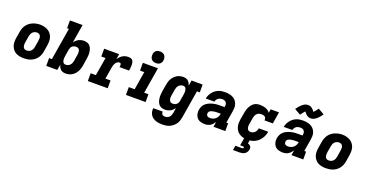

<svg xmlns="http://www.w3.org/2000/svg" viewBox="-37 -1661 5323 2777"><g transform="rotate(20 2625.0 -272.0)"><path d="M256 8Q224 8 193 2Q162 -4 135.5 -18.5Q109 -33 90 -57Q71 -81 61.5 -110Q52 -139 52 -171Q52 -203 57 -235L74 -335Q79 -363 89 -389.5Q99 -416 116.5 -439.5Q134 -463 158 -481Q182 -499 208.5 -509.5Q235 -520 262.5 -525.5Q290 -531 318 -531Q350 -531 380.5 -523.5Q411 -516 437.5 -501.5Q464 -487 483 -463Q502 -439 511.5 -410Q521 -381 521 -349Q521 -317 516 -285L500 -185Q495 -157 485 -130.5Q475 -104 457.5 -80.5Q440 -57 416 -39Q392 -21 365.5 -10.5Q339 0 311 4Q283 8 256 8ZM259 -112Q277 -112 294.5 -118.5Q312 -125 325.5 -138.5Q339 -152 346 -169.5Q353 -187 356 -204L372 -304Q375 -323 375 -341Q375 -359 368.5 -375Q362 -391 346.5 -399.5Q331 -408 313 -408Q295 -408 277.5 -401Q260 -394 247 -380.5Q234 -367 227.5 -350Q221 -333 218 -316L201 -216Q199 -204 198.5 -191.5Q198 -179 199.5 -167.5Q201 -156 205 -145.5Q209 -135 217 -127Q225 -119 236 -115.5Q247 -112 259 -112Z M903 8Q881 8 861 2.5Q841 -3 826 -16.5Q811 -30 802 -48Q793 -66 788 -86L773 0H603V-120H646L728 -615H700V-735H895L848 -451Q861 -469 877.5 -484Q894 -499 913.5 -509Q933 -519 953.5 -523.5Q974 -528 995 -528Q1023 -528 1047.5 -518.5Q1072 -509 1088 -489.5Q1104 -470 1112 -445Q1120 -420 1122.5 -393.5Q1125 -367 1123 -339.5Q1121 -312 1116 -285L1100 -185Q1096 -161 1088.5 -137Q1081 -113 1068.5 -90.5Q1056 -68 1038 -49Q1020 -30 998 -17Q976 -4 951.5 2Q927 8 903 8ZM861 -112Q878 -112 895.5 -119Q913 -126 926 -139.5Q939 -153 946 -170Q953 -187 956 -204L972 -304Q974 -316 975 -328.5Q976 -341 974.5 -352.5Q973 -364 969 -374.5Q965 -385 957 -393Q949 -401 938 -404.5Q927 -408 915 -408Q899 -408 884 -403Q869 -398 856.5 -387.5Q844 -377 837.5 -362Q831 -347 828 -332L812 -232Q810 -219 808.5 -206Q807 -193 807.5 -180.5Q808 -168 810.5 -155.5Q813 -143 819 -133Q825 -123 836.5 -117.5Q848 -112 861 -112Z M1243 0V-120H1323L1370 -400H1305V-520H1536L1523 -437Q1535 -457 1551.5 -474.5Q1568 -492 1588 -504.5Q1608 -517 1630 -522.5Q1652 -528 1675 -528Q1695 -528 1714 -522.5Q1733 -517 1743.5 -501.5Q1754 -486 1757.5 -466.5Q1761 -447 1760.5 -426.5Q1760 -406 1757.5 -386Q1755 -366 1752 -346H1605Q1606 -353 1607 -359.5Q1608 -366 1608 -373Q1608 -380 1607 -386.5Q1606 -393 1603 -398.5Q1600 -404 1594 -406Q1588 -408 1581 -408Q1563 -408 1547.5 -396.5Q1532 -385 1522.5 -369Q1513 -353 1508 -335.5Q1503 -318 1500 -301L1470 -120H1549V0Z M1830 0V-120H1920L1966 -400H1901V-520H2133L2067 -120H2132V0ZM2080 -580Q2058 -580 2038.5 -587.5Q2019 -595 2006.5 -611.5Q1994 -628 1991 -649Q1988 -670 1991 -692Q1994 -707 2001.5 -720.5Q2009 -734 2022 -743.5Q2035 -753 2050 -756.5Q2065 -760 2080 -760Q2101 -760 2121 -752.5Q2141 -745 2153 -728.5Q2165 -712 2168.5 -691Q2172 -670 2168 -648Q2165 -633 2157.5 -619.5Q2150 -606 2137 -596.5Q2124 -587 2109 -583.5Q2094 -580 2080 -580Z M2469 223Q2442 223 2415.5 219.5Q2389 216 2364.5 207Q2340 198 2319.5 183Q2299 168 2286 146Q2273 124 2268 97.5Q2263 71 2267 45H2413Q2411 57 2414 69Q2417 81 2425 89Q2433 97 2445 100Q2457 103 2469 103Q2487 103 2504 96Q2521 89 2533.5 75.5Q2546 62 2552.5 45Q2559 28 2562 11L2575 -69Q2563 -51 2546.5 -36Q2530 -21 2510.5 -11Q2491 -1 2470 3.5Q2449 8 2428 8Q2401 8 2376.5 -1.5Q2352 -11 2336 -30.5Q2320 -50 2312 -75Q2304 -100 2301.5 -126.5Q2299 -153 2301 -180.5Q2303 -208 2307 -235L2324 -335Q2328 -359 2335 -383Q2342 -407 2355 -429.5Q2368 -452 2386 -471Q2404 -490 2426 -503Q2448 -516 2472.5 -522Q2497 -528 2521 -528Q2542 -528 2562.5 -522.5Q2583 -517 2597.5 -503.5Q2612 -490 2621.5 -472Q2631 -454 2636 -434L2650 -520H2821V-400H2777L2706 30Q2701 57 2692 83.5Q2683 110 2666 133Q2649 156 2626 174Q2603 192 2576.5 203.5Q2550 215 2523 219Q2496 223 2469 223ZM2509 -112Q2524 -112 2539.5 -117Q2555 -122 2567 -132.5Q2579 -143 2586 -158Q2593 -173 2595 -188L2612 -288Q2614 -301 2615 -314Q2616 -327 2615.5 -339.5Q2615 -352 2612.5 -364.5Q2610 -377 2604 -387Q2598 -397 2587 -402.5Q2576 -408 2563 -408Q2545 -408 2528 -401Q2511 -394 2498 -380.5Q2485 -367 2478 -350Q2471 -333 2468 -316L2451 -216Q2449 -204 2448.5 -191.5Q2448 -179 2449.5 -167.5Q2451 -156 2455 -145.5Q2459 -135 2466.5 -127Q2474 -119 2485.5 -115.5Q2497 -112 2509 -112Z M3045 8Q3011 8 2978 -2Q2945 -12 2924 -36Q2903 -60 2896 -93.5Q2889 -127 2895 -162Q2900 -189 2913.5 -216Q2927 -243 2950.5 -262Q2974 -281 3001.5 -292.5Q3029 -304 3057 -311Q3085 -318 3113 -320Q3141 -322 3169 -322H3230L3232 -330Q3235 -347 3233 -364Q3231 -381 3221.5 -394Q3212 -407 3196 -413Q3180 -419 3163 -419Q3147 -419 3130.5 -415Q3114 -411 3100 -401Q3086 -391 3077 -376.5Q3068 -362 3064 -346H2932Q2937 -372 2948 -396.5Q2959 -421 2975.5 -442.5Q2992 -464 3014 -481.5Q3036 -499 3061 -509.5Q3086 -520 3111.5 -524Q3137 -528 3163 -528Q3186 -528 3208 -525.5Q3230 -523 3251 -517Q3272 -511 3290.5 -500.5Q3309 -490 3323.5 -475Q3338 -460 3348 -441Q3358 -422 3363 -401Q3368 -380 3367 -357.5Q3366 -335 3363 -312L3331 -120H3359V0H3177L3190 -78Q3178 -59 3162.5 -42.5Q3147 -26 3128 -14Q3109 -2 3087.5 3Q3066 8 3045 8ZM3086 -101Q3108 -101 3130.5 -108.5Q3153 -116 3171 -132Q3189 -148 3199 -169.5Q3209 -191 3212 -213H3169Q3159 -213 3149 -213Q3139 -213 3129.5 -212Q3120 -211 3110 -209.5Q3100 -208 3090.5 -206Q3081 -204 3071 -200.5Q3061 -197 3052 -192Q3043 -187 3037 -178Q3031 -169 3029 -159Q3027 -147 3030 -135Q3033 -123 3041.5 -115Q3050 -107 3061.5 -104Q3073 -101 3086 -101Z M3706 8Q3682 8 3658 5Q3634 2 3612.5 -6Q3591 -14 3572.5 -26.5Q3554 -39 3540 -56.5Q3526 -74 3517 -95.5Q3508 -117 3504.5 -140Q3501 -163 3502 -187Q3503 -211 3507 -235L3524 -335Q3528 -358 3534 -381Q3540 -404 3550.5 -426.5Q3561 -449 3576.5 -469Q3592 -489 3612.5 -503.5Q3633 -518 3656.5 -523Q3680 -528 3704 -528Q3726 -528 3748.5 -524.5Q3771 -521 3791 -513.5Q3811 -506 3829 -493.5Q3847 -481 3859 -464L3868 -520H3997L3967 -339H3838Q3841 -354 3837.5 -368.5Q3834 -383 3823 -392Q3812 -401 3797.5 -404.5Q3783 -408 3768 -408Q3750 -408 3731.5 -402Q3713 -396 3699.5 -382.5Q3686 -369 3678.5 -351.5Q3671 -334 3668 -316L3651 -216Q3649 -204 3648 -192Q3647 -180 3648.5 -168.5Q3650 -157 3654 -146.5Q3658 -136 3665 -128Q3672 -120 3683 -116Q3694 -112 3706 -112Q3723 -112 3740 -118.5Q3757 -125 3770 -138.5Q3783 -152 3790.5 -168.5Q3798 -185 3801 -203H3946Q3941 -174 3930.5 -147Q3920 -120 3904 -95.5Q3888 -71 3865.5 -50.5Q3843 -30 3816.5 -16.5Q3790 -3 3762 2.5Q3734 8 3706 8ZM3557 220 3569 150H3669Q3676 150 3684 146.5Q3692 143 3693 135Q3695 128 3688 124Q3681 120 3674 120H3631L3651 0H3737L3728 55Q3740 59 3751.5 65.5Q3763 72 3770.5 82.5Q3778 93 3780 107Q3782 121 3779 135Q3776 154 3764.5 172Q3753 190 3735 201Q3717 212 3697 216Q3677 220 3657 220Z M4245 8Q4211 8 4178 -2Q4145 -12 4124 -36Q4103 -60 4096 -93.5Q4089 -127 4095 -162Q4100 -189 4113.5 -216Q4127 -243 4150.5 -262Q4174 -281 4201.5 -292.5Q4229 -304 4257 -311Q4285 -318 4313 -320Q4341 -322 4369 -322H4430L4432 -330Q4435 -347 4433 -364Q4431 -381 4421.5 -394Q4412 -407 4396 -413Q4380 -419 4363 -419Q4347 -419 4330.5 -415Q4314 -411 4300 -401Q4286 -391 4277 -376.5Q4268 -362 4264 -346H4132Q4137 -372 4148 -396.5Q4159 -421 4175.5 -442.5Q4192 -464 4214 -481.5Q4236 -499 4261 -509.5Q4286 -520 4311.5 -524Q4337 -528 4363 -528Q4386 -528 4408 -525.5Q4430 -523 4451 -517Q4472 -511 4490.5 -500.5Q4509 -490 4523.5 -475Q4538 -460 4548 -441Q4558 -422 4563 -401Q4568 -380 4567 -357.5Q4566 -335 4563 -312L4531 -120H4559V0H4377L4390 -78Q4378 -59 4362.5 -42.5Q4347 -26 4328 -14Q4309 -2 4287.5 3Q4266 8 4245 8ZM4286 -101Q4308 -101 4330.5 -108.5Q4353 -116 4371 -132Q4389 -148 4399 -169.5Q4409 -191 4412 -213H4369Q4359 -213 4349 -213Q4339 -213 4329.5 -212Q4320 -211 4310 -209.5Q4300 -208 4290.5 -206Q4281 -204 4271 -200.5Q4261 -197 4252 -192Q4243 -187 4237 -178Q4231 -169 4229 -159Q4227 -147 4230 -135Q4233 -123 4241.5 -115Q4250 -107 4261.5 -104Q4273 -101 4286 -101ZM4293 -592 4199 -646Q4209 -659 4217.5 -670.5Q4226 -682 4234.5 -692Q4243 -702 4251 -710Q4259 -718 4267 -725Q4275 -732 4286 -740Q4297 -748 4308 -753.5Q4319 -759 4331.5 -761.5Q4344 -764 4356 -764Q4362 -764 4367.5 -763.5Q4373 -763 4378.5 -762Q4384 -761 4389.5 -759Q4395 -757 4400 -754.5Q4405 -752 4409.5 -749.5Q4414 -747 4418 -744Q4422 -741 4427 -736.5Q4432 -732 4436 -728Q4440 -724 4443 -720Q4446 -716 4448.5 -712.5Q4451 -709 4454.5 -705Q4458 -701 4461 -697Q4469 -703 4474 -709Q4479 -715 4486 -723.5Q4493 -732 4501.5 -743Q4510 -754 4519 -767L4613 -713Q4604 -700 4595 -688.5Q4586 -677 4578 -667.5Q4570 -658 4561.5 -649.5Q4553 -641 4545.5 -634Q4538 -627 4526.5 -619Q4515 -611 4504 -606Q4493 -601 4481 -598Q4469 -595 4457 -595Q4451 -595 4445 -595.5Q4439 -596 4433.5 -597Q4428 -598 4422.5 -600Q4417 -602 4412 -604.5Q4407 -607 4402.5 -610Q4398 -613 4394 -615.5Q4390 -618 4385 -622.5Q4380 -627 4376.5 -631Q4373 -635 4369.5 -639Q4366 -643 4363.5 -646.5Q4361 -650 4357.5 -654.5Q4354 -659 4352 -663Q4344 -656 4338.5 -650Q4333 -644 4326 -635.5Q4319 -627 4311 -616.5Q4303 -606 4293 -592Z M4906 8Q4874 8 4843 2Q4812 -4 4785.5 -18.5Q4759 -33 4740 -57Q4721 -81 4711.5 -110Q4702 -139 4702 -171Q4702 -203 4707 -235L4724 -335Q4729 -363 4739 -389.5Q4749 -416 4766.5 -439.5Q4784 -463 4808 -481Q4832 -499 4858.5 -509.5Q4885 -520 4912.5 -525.5Q4940 -531 4968 -531Q5000 -531 5030.5 -523.5Q5061 -516 5087.5 -501.5Q5114 -487 5133 -463Q5152 -439 5161.5 -410Q5171 -381 5171 -349Q5171 -317 5166 -285L5150 -185Q5145 -157 5135 -130.5Q5125 -104 5107.5 -80.5Q5090 -57 5066 -39Q5042 -21 5015.5 -10.5Q4989 0 4961 4Q4933 8 4906 8ZM4909 -112Q4927 -112 4944.5 -118.5Q4962 -125 4975.5 -138.5Q4989 -152 4996 -169.5Q5003 -187 5006 -204L5022 -304Q5025 -323 5025 -341Q5025 -359 5018.5 -375Q5012 -391 4996.5 -399.5Q4981 -408 4963 -408Q4945 -408 4927.5 -401Q4910 -394 4897 -380.5Q4884 -367 4877.5 -350Q4871 -333 4868 -316L4851 -216Q4849 -204 4848.5 -191.5Q4848 -179 4849.5 -167.5Q4851 -156 4855 -145.5Q4859 -135 4867 -127Q4875 -119 4886 -115.5Q4897 -112 4909 -112Z"/></g></svg>

Font: Iosevka Etoile Heavy Oblique
Style: Regular
Weight: 900
Italic angle: -9°
Designer: Belleve Invis
Foundry: Belleve Invis
Version: Version 15.5.2; ttfautohint (v1.8.4)